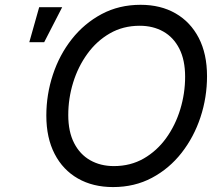

<svg xmlns="http://www.w3.org/2000/svg" viewBox="-20 -757 907 787"><path d="M443.4 9.8Q360.8 9.8 299.3 -25.4Q237.8 -60.5 203.9 -126.2Q169.9 -191.9 169.9 -283.2Q169.9 -369.6 196.8 -450.9Q223.6 -532.2 274.4 -596.7Q325.2 -661.1 396.5 -699.2Q467.8 -737.3 556.2 -737.3Q638.7 -737.3 699.7 -702.1Q760.7 -667 794.7 -601.6Q828.6 -536.1 828.6 -444.8Q828.6 -357.9 801.8 -276.6Q774.9 -195.3 724.4 -130.6Q673.8 -65.9 602.8 -28.1Q531.7 9.8 443.4 9.8ZM446.8 -76.2Q515.1 -76.2 569.3 -107.4Q623.5 -138.7 661.4 -191.4Q699.2 -244.1 719 -309.3Q738.8 -374.5 738.8 -442.4Q738.8 -510.7 715.1 -557.4Q691.4 -604 649.4 -627.7Q607.4 -651.4 552.7 -651.4Q484.4 -651.4 430.2 -620.1Q376 -588.9 337.9 -536.1Q299.8 -483.4 279.8 -418.5Q259.8 -353.5 259.8 -285.6Q259.8 -217.3 283.7 -170.7Q307.6 -124 349.9 -100.1Q392.1 -76.2 446.8 -76.2ZM100.1 -584 140.6 -727.5H234.9L161.1 -584Z"/></svg>

Font: Inter Variable
Style: Italic
Weight: 400
Italic angle: -9.39999°
Designer: Rasmus Andersson
Foundry: rsms
Version: Version 4.001;git-9221beed3